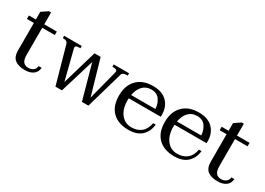

<svg xmlns="http://www.w3.org/2000/svg" viewBox="-9 -1229 2578 1866"><g transform="rotate(30 1280.0 -296.5)"><path d="M378 -91Q373 -39 336.5 -14.5Q300 10 247 10Q172 10 133 -21Q94 -52 94 -124V-431H16V-470H94V-556L164 -603H188V-470H329V-431H188V-126Q188 -75 206.5 -50.5Q225 -26 264 -26Q295 -26 317.5 -41.5Q340 -57 344 -91Z M1140 -470V-444H1127Q1110 -444 1094.5 -437.5Q1079 -431 1075 -417L955 0H882L775 -386L658 0H585L478 -383Q476 -389 471 -408Q466 -427 454.5 -435.5Q443 -444 423 -444H411V-470H609V-444H594Q547 -444 554 -414L638 -82L752 -470H821L934 -78L1020 -411Q1021 -414 1021 -420Q1021 -433 1010 -438.5Q999 -444 983 -444H968V-470Z M1259 -258Q1258 -250 1258 -234Q1258 -140 1302.5 -83Q1347 -26 1420 -26Q1486 -26 1529 -60.5Q1572 -95 1585 -167H1614Q1606 -87 1554 -38.5Q1502 10 1408 10Q1292 10 1227.5 -53.5Q1163 -117 1163 -235Q1163 -349 1227.5 -414.5Q1292 -480 1405 -480Q1509 -480 1563.5 -424.5Q1618 -369 1618 -281V-258ZM1263 -297H1535Q1533 -353 1502.5 -397.5Q1472 -442 1408 -442Q1349 -442 1312 -403Q1275 -364 1263 -297Z M1773 -258Q1772 -250 1772 -234Q1772 -140 1816.5 -83Q1861 -26 1934 -26Q2000 -26 2043 -60.5Q2086 -95 2099 -167H2128Q2120 -87 2068 -38.5Q2016 10 1922 10Q1806 10 1741.5 -53.5Q1677 -117 1677 -235Q1677 -349 1741.5 -414.5Q1806 -480 1919 -480Q2023 -480 2077.5 -424.5Q2132 -369 2132 -281V-258ZM1777 -297H2049Q2047 -353 2016.5 -397.5Q1986 -442 1922 -442Q1863 -442 1826 -403Q1789 -364 1777 -297Z M2541 -91Q2536 -39 2499.5 -14.5Q2463 10 2410 10Q2335 10 2296 -21Q2257 -52 2257 -124V-431H2179V-470H2257V-556L2327 -603H2351V-470H2492V-431H2351V-126Q2351 -75 2369.5 -50.5Q2388 -26 2427 -26Q2458 -26 2480.5 -41.5Q2503 -57 2507 -91Z"/></g></svg>

Font: TavirajRegular
Style: Regular
Weight: 400
Designer: Katatrad Team
Foundry: CadsonDemak
Version: Version 1.001